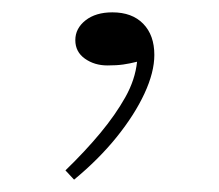

<svg xmlns="http://www.w3.org/2000/svg" viewBox="-20 -93 354 311"><path d="M100 198 86 183Q118 152 142.5 122.5Q167 93 183 64.5Q199 36 202 7Q190 10 179.5 11.5Q169 13 154 13Q133 13 117.5 2Q102 -9 102 -28Q102 -47 118.5 -60Q135 -73 162 -73Q194 -73 212 -54.5Q230 -36 230 -4Q230 24 214 58.5Q198 93 169 129Q140 165 100 198Z"/></svg>

Font: BioRhyme SemiExpanded ExtraLight
Style: Regular
Weight: 250
Width: 6
Designer: Aoife Mooney
Foundry: Aoife Mooney Type
Version: Version 1.600;gftools[0.9.33]